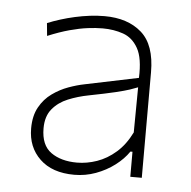

<svg xmlns="http://www.w3.org/2000/svg" viewBox="-38 -763 464 466"><g transform="rotate(5 194.0 -530.0)"><path d="M159 -335Q105 -335 75 -363.8Q45 -392.5 45 -438Q45 -469 56.8 -490Q68.5 -511 87 -524.2Q105.5 -537.5 126.2 -545Q147 -552.5 165 -556L295 -583Q297 -631 283.5 -655Q270 -679 247 -687Q224 -695 197 -695Q180.5 -695 160.8 -692.5Q141 -690 117 -683.5Q93 -677 64 -665L61 -696Q75.5 -702 92.2 -707.2Q109 -712.5 127 -716.5Q145 -720.5 163.5 -722.8Q182 -725 199 -725Q255.5 -725 289.2 -695.5Q323 -666 323 -599Q323 -584 323 -554.8Q323 -525.5 323 -502V-448Q323 -425 323 -399Q323 -373 323 -342H295V-403H290Q277.5 -384.5 257 -369Q236.5 -353.5 211.2 -344.2Q186 -335 159 -335ZM163 -365Q187 -365 211.5 -373.5Q236 -382 257.5 -400.8Q279 -419.5 294 -450L295 -560Q287.5 -557 275.8 -553Q264 -549 241 -543.5Q218 -538 177 -530Q151 -525 127.8 -515.5Q104.5 -506 89.8 -488.2Q75 -470.5 75 -441Q75 -400 99.5 -382.5Q124 -365 163 -365Z"/></g></svg>

Font: Commissioner Thin Thin
Style: Regular
Weight: 250
Version: Version 1.000